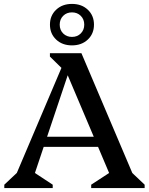

<svg xmlns="http://www.w3.org/2000/svg" viewBox="-20 -962 762 982"><path d="M2 0V-17.4L85.8 -96.2L38.6 -13L326.2 -690H396.4L684 -13L635.9 -96.9L719.8 -17.4V0H446.4V-17.4L569.5 -97.8L565.3 -13L303.7 -630.5H344.2L137.1 -13L126.4 -98.4L249.6 -17.4V0ZM172.4 -210.9V-262.7H526.3V-210.9ZM306.5 -602.9 235.3 -672.6V-690H345ZM348.1 -729.9Q298.5 -729.9 267 -759.8Q235.5 -789.7 235.5 -836Q235.5 -882.4 267.1 -912.2Q298.6 -942 348.2 -942Q397.8 -942 429.2 -912.2Q460.7 -882.3 460.7 -836Q460.7 -789.7 429.2 -759.8Q397.7 -729.9 348.1 -729.9ZM348.2 -773.2Q375.5 -773.2 393.2 -791Q410.9 -808.7 410.9 -836Q410.9 -863.3 393.1 -881Q375.4 -898.7 348.1 -898.7Q320.8 -898.7 303.1 -881Q285.4 -863.3 285.4 -835.9Q285.4 -808.6 303.1 -790.9Q320.8 -773.2 348.2 -773.2Z"/></svg>

Font: Platypi Light
Style: Regular
Weight: 300
Designer: David Sargent
Foundry: Bolt Cutter Type
Version: Version 1.200